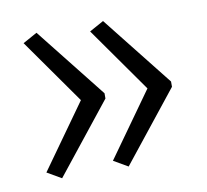

<svg xmlns="http://www.w3.org/2000/svg" viewBox="-53 -523 542 503"><g transform="rotate(-10 217.5 -271.5)"><path d="M399 -264V-278L251 -465L213 -444L335 -271L213 -100L251 -78ZM222 -264V-278L74 -465L36 -444L158 -271L36 -100L74 -78Z"/></g></svg>

Font: Noto Sans Gujarati Condensed Light
Style: Regular
Weight: 300
Width: 3
Designer: Jelle Bosma - Monotype Design Team, Universal Thirst
Foundry: Monotype Imaging Inc.
Version: Version 2.106